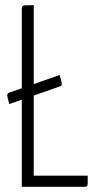

<svg xmlns="http://www.w3.org/2000/svg" viewBox="-20 -720 377 740"><path d="M64 0V-682Q64 -691 66 -695Q68 -699 77.5 -699.5Q87 -700 110 -700V-43H318V-12Q318 -12 317 -6Q316 0 306 0ZM16 -319Q9 -342 8 -351Q7 -360 16 -363L210 -431Q217 -407 218 -398.5Q219 -390 211 -387Z"/></svg>

Font: Yanone Kaffeesatz ExtraLight Light
Style: Regular
Weight: 300
Version: Version 2.003